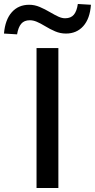

<svg xmlns="http://www.w3.org/2000/svg" viewBox="-85 -947 478 967"><path d="M99 0V-705H209V0ZM1 -774 -65 -778Q-59 -848 -25.5 -885.5Q8 -923 62 -923Q89 -923 115 -912Q141 -901 168 -885Q192 -871 209.5 -863Q227 -855 243 -855Q272 -855 287 -873Q302 -891 307 -927L373 -923Q368 -853 334.5 -815.5Q301 -778 247 -778Q219 -778 193 -789Q167 -800 141 -816Q118 -830 100 -837.5Q82 -845 65 -845Q37 -845 22 -827.5Q7 -810 1 -774Z"/></svg>

Font: Nunito Sans 8pt SemiBold
Style: Regular
Weight: 600
Version: Version 3.101;gftools[0.9.27]